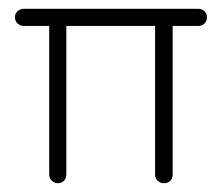

<svg xmlns="http://www.w3.org/2000/svg" viewBox="-20 -417 504 437"><path d="M431 -397Q440 -397 445.5 -391.5Q451 -386 451 -378Q451 -369 445.5 -363.5Q440 -358 431 -358H373V-20Q373 -11 367.5 -5.5Q362 0 353 0Q345 0 339 -5.5Q333 -11 333 -20V-358H131V-20Q131 -11 125.5 -5.5Q120 0 112 0Q104 0 98 -5.5Q92 -11 92 -20V-358H34Q26 -358 20 -363.5Q14 -369 14 -378Q14 -386 20 -391.5Q26 -397 34 -397Z"/></svg>

Font: Libertine Sup Light
Style: Regular
Weight: 300
Designer: Bastien Sozeau
Foundry: NBR — Bastien Sozeau
Version: Version 2.003; ttfautohint (v1.8.4.7-5d5b);gftools[0.9.33]